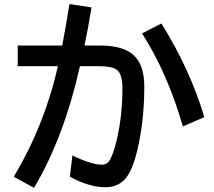

<svg xmlns="http://www.w3.org/2000/svg" viewBox="-20 -860 1040 931"><path d="M65.9 -639.2H281.7Q296.4 -714.4 314.5 -826.2L316.9 -840.3L423.8 -824.2Q407.2 -720.7 389.6 -639.2H466.8Q583.5 -639.2 634.3 -586.4Q679.7 -539.1 679.7 -439Q679.7 -271 644 -124Q623.5 -41 594.2 -1.5Q557.1 47.9 491.2 47.9Q412.6 47.9 318.8 -2.9L331.1 -106Q423.8 -61.5 474.6 -61.5Q502 -61.5 516.1 -90.3Q531.7 -122.1 545.9 -180.7Q573.7 -299.8 573.7 -432.1Q573.7 -501.5 545.9 -522Q522 -539.1 460.9 -539.1H367.7Q290 -193.4 145 50.8L46.9 -2.9Q196.8 -254.4 260.7 -539.1H65.9ZM866.7 -247.1Q793 -503.4 668.9 -698.2L762.7 -746.1Q902.3 -522.5 970.7 -292Z"/></svg>

Font: BIZ UDGothic
Style: Bold
Weight: 700
Monospace: yes
Designer: TypeBank Co., Ltd.
Foundry: Morisawa Inc.
Version: Version 1.05